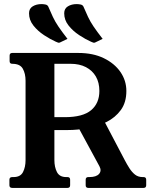

<svg xmlns="http://www.w3.org/2000/svg" viewBox="-20 -919 742 939"><path d="M598 -474Q598 -418 571 -381Q544 -344 501 -322.5Q458 -301 408 -292Q358 -283 312 -283H246V-136Q246 -102 258.5 -77.5Q271 -53 304 -53H310Q323 -53 323 -40V-13Q323 0 310 0H40Q26 0 26 -13V-40Q26 -53 40 -53H46Q80 -53 92.5 -77.5Q105 -102 105 -136V-524Q105 -559 91.5 -583Q78 -607 40 -607Q27 -607 27 -620V-647Q27 -660 40 -660H363Q435 -660 487.5 -634.5Q540 -609 569 -567Q598 -525 598 -474ZM297 -346Q385 -346 425.5 -380Q466 -414 466 -474.1Q466 -515 449 -544.5Q432 -574 400.5 -590.5Q369 -607 325 -607H246V-346ZM487 -332 590 -136Q601 -115 613.1 -96Q625.3 -77 640.4 -65Q655.6 -53 677.8 -53H681.9Q695 -53 695 -40V-13Q695 0 682 0H412Q399 0 399 -13V-40Q399 -53 412 -53H417Q451 -53 464.5 -68.5Q478 -84 466.3 -105.8L361 -300ZM482 -729 449 -713Q444 -710 440 -710Q436 -710 432.5 -712Q429 -714 425 -715Q398 -727 367.5 -747Q337 -767 315.5 -794Q294 -821 294 -854Q294 -877 312 -888Q330 -899 355 -899Q364 -899 374 -897Q384 -895 388 -887Q400 -859 410.5 -836.5Q421 -814 437.5 -789.5Q454 -765 482 -729ZM310 -729 277 -713Q272 -710 268 -710Q264 -710 260.5 -712Q257 -714 253 -715Q226 -727 195.5 -747Q165 -767 143.5 -794Q122 -821 122 -854Q122 -877 140 -888Q158 -899 183 -899Q192 -899 202 -897Q212 -895 216 -887Q228 -859 238.5 -836.5Q249 -814 265.5 -789.5Q282 -765 310 -729Z"/></svg>

Font: Young Serif Light
Style: Regular
Weight: 300
Designer: Bastien Sozeau
Foundry: NBR — Bastien Sozeau
Version: Version 5.001